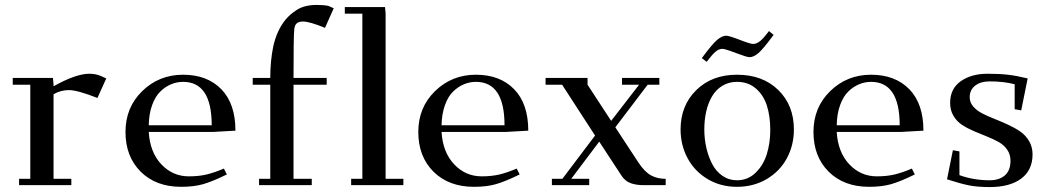

<svg xmlns="http://www.w3.org/2000/svg" viewBox="-20 -758 4291 786"><path d="M32.2 -411.1V-439H196.8L199.2 -411.1V-404.8Q291 -456.1 345.2 -456.1Q372.6 -456.1 393.1 -446.8L415 -437L378.9 -356.9Q296.9 -389.2 262.2 -389.2Q228 -389.2 199.2 -372.1V-25.9H272V0H58.1V-25.9H104V-411.1Z M729.5 -452.1Q828.1 -452.1 886 -392.8Q943.8 -333.5 943.8 -223.1L850.6 -217.8H588.9Q593.8 -135.3 640.1 -85.7Q686.5 -36.1 753.4 -36.1Q794.4 -36.1 826.7 -43.9Q858.9 -51.8 896.5 -67.9L908.7 -43.9Q850.1 -15.1 812 -4.2Q773.9 6.8 721.7 6.8Q618.2 6.8 555.9 -55.2Q493.7 -117.2 493.7 -217.8Q493.7 -318.4 562.5 -385.3Q631.3 -452.1 729.5 -452.1ZM588.9 -245.1H846.7Q846.7 -422.9 729.5 -422.9Q704.6 -422.9 681.2 -413.3Q657.7 -403.8 637 -384Q616.2 -364.3 603 -328.4Q589.8 -292.5 588.9 -245.1Z M1014.6 -411.1V-439H1086.4Q1086.4 -507.8 1098.6 -567.9Q1113.8 -635.3 1149.4 -678.2Q1160.6 -690.9 1170.2 -699.2Q1179.7 -707.5 1195.1 -717.5Q1210.4 -727.5 1231 -732.7Q1251.5 -737.8 1276.4 -737.8Q1305.2 -737.8 1324.2 -733.9L1346.2 -724.1L1310.5 -644Q1247.1 -669.9 1220.2 -669.9Q1204.6 -669.9 1195.6 -663.1Q1186.5 -656.2 1184.6 -638.2Q1181.6 -609.4 1181.6 -439H1317.4V-411.1H1181.6V-25.9H1256.3V0H1040.5V-25.9H1086.4V-411.1Z M1391.6 -702.1V-729H1556.2L1558.6 -702.1V-25.9H1631.3V0H1417.5V-25.9H1463.4V-702.1Z M1928.2 -452.1Q2026.9 -452.1 2084.7 -392.8Q2142.6 -333.5 2142.6 -223.1L2049.3 -217.8H1787.6Q1792.5 -135.3 1838.9 -85.7Q1885.3 -36.1 1952.1 -36.1Q1993.2 -36.1 2025.4 -43.9Q2057.6 -51.8 2095.2 -67.9L2107.4 -43.9Q2048.8 -15.1 2010.7 -4.2Q1972.7 6.8 1920.4 6.8Q1816.9 6.8 1754.6 -55.2Q1692.4 -117.2 1692.4 -217.8Q1692.4 -318.4 1761.2 -385.3Q1830.1 -452.1 1928.2 -452.1ZM1787.6 -245.1H2045.4Q2045.4 -422.9 1928.2 -422.9Q1903.3 -422.9 1879.9 -413.3Q1856.4 -403.8 1835.7 -384Q1814.9 -364.3 1801.8 -328.4Q1788.6 -292.5 1787.6 -245.1Z M2213.4 -411.1V-439H2385.3V-411.1L2481.9 -263.2L2596.2 -411.1H2526.4V-439H2679.2V-411.1H2631.3L2499 -236.8L2594.2 -91.8Q2619.6 -53.7 2645.5 -39.8Q2671.4 -25.9 2705.1 -25.9V0H2615.2Q2583.5 0 2560.8 -8.5Q2538.1 -17.1 2522.9 -41L2433.1 -178.2L2318.4 -25.9H2392.1V0H2239.3V-25.9H2282.2L2416 -203.1L2281.2 -411.1Z M2766.1 -228Q2766.1 -325.7 2830.1 -388.9Q2894 -452.1 2997.1 -452.1Q3102.1 -452.1 3166 -389.6Q3230 -327.1 3230 -228Q3230 -163.6 3201.2 -110.1Q3172.4 -56.6 3118.7 -24.9Q3064.9 6.8 2997.1 6.8Q2929.7 6.8 2876.5 -25.1Q2823.2 -57.1 2794.7 -110.6Q2766.1 -164.1 2766.1 -228ZM2853 -520Q2895.5 -577.6 2915.8 -594.7Q2936 -611.8 2953.1 -611.8Q2964.4 -611.8 3008.1 -595Q3051.8 -578.1 3063 -578.1Q3077.6 -578.1 3092.3 -590.3Q3106.9 -602.5 3127.9 -630.9L3147 -615.2Q3104.5 -557.6 3085 -540.8Q3065.4 -523.9 3048.3 -523.9Q3037.6 -523.9 2992.7 -541Q2947.8 -558.1 2937 -558.1Q2922.9 -558.1 2908.7 -545.9Q2894.5 -533.7 2873 -504.9ZM2863.3 -228Q2863.3 -189.5 2871.6 -153.1Q2879.9 -116.7 2895.5 -86.7Q2911.1 -56.6 2937.5 -38.3Q2963.9 -20 2997.1 -20Q3042 -20 3073.7 -51.3Q3105.5 -82.5 3119.4 -127.9Q3133.3 -173.3 3133.3 -226.1Q3133.3 -282.2 3119.4 -325.7Q3105.5 -369.1 3074 -396Q3042.5 -422.9 2997.1 -422.9Q2963.9 -422.9 2937.7 -407.2Q2911.6 -391.6 2895.5 -364.5Q2879.4 -337.4 2871.3 -302.7Q2863.3 -268.1 2863.3 -228Z M3545.9 -452.1Q3644.5 -452.1 3702.4 -392.8Q3760.3 -333.5 3760.3 -223.1L3667 -217.8H3405.3Q3410.2 -135.3 3456.5 -85.7Q3502.9 -36.1 3569.8 -36.1Q3610.8 -36.1 3643.1 -43.9Q3675.3 -51.8 3712.9 -67.9L3725.1 -43.9Q3666.5 -15.1 3628.4 -4.2Q3590.3 6.8 3538.1 6.8Q3434.6 6.8 3372.3 -55.2Q3310.1 -117.2 3310.1 -217.8Q3310.1 -318.4 3378.9 -385.3Q3447.8 -452.1 3545.9 -452.1ZM3405.3 -245.1H3663.1Q3663.1 -422.9 3545.9 -422.9Q3521 -422.9 3497.6 -413.3Q3474.1 -403.8 3453.4 -384Q3432.6 -364.3 3419.4 -328.4Q3406.2 -292.5 3405.3 -245.1Z M3856.9 -23.9 3880.9 -143.1 3907.7 -138.2V-41Q3965.8 -20 4031.7 -20Q4070.3 -20 4093.5 -39.8Q4116.7 -59.6 4116.7 -100.1Q4116.7 -126 4103 -145.5Q4089.4 -165 4067.6 -177Q4045.9 -189 4019.5 -199.5Q3993.2 -210 3966.8 -221.2Q3940.4 -232.4 3918.7 -246.6Q3897 -260.7 3883.3 -283.7Q3869.6 -306.6 3869.6 -336.9Q3869.6 -394.5 3912.8 -425.3Q3956.1 -456.1 4022.9 -456.1Q4071.3 -456.1 4106 -452.1Q4140.6 -448.2 4187 -437L4160.6 -306.2L4133.8 -311V-413.1Q4089.4 -424.8 4031.7 -424.8Q3994.6 -424.8 3972.2 -407.5Q3949.7 -390.1 3949.7 -359.9Q3949.7 -338.9 3963.9 -322.3Q3978 -305.7 4000.7 -293.9Q4023.4 -282.2 4050.8 -271.5Q4078.1 -260.7 4105.7 -248Q4133.3 -235.4 4156 -220Q4178.7 -204.6 4192.9 -180.4Q4207 -156.2 4207 -126Q4207 -61.5 4160.6 -26.9Q4114.3 7.8 4031.7 7.8Q3982.4 7.8 3947.5 1Q3912.6 -5.9 3856.9 -23.9Z"/></svg>

Font: Dehuti Alt
Style: Bold
Weight: 700
Version: Version 1.2